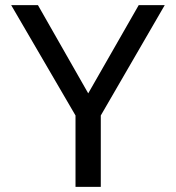

<svg xmlns="http://www.w3.org/2000/svg" viewBox="-20 -726 684 746"><path d="M273.4 -277.3 23.4 -706.1H127.4L322.8 -363.3L519 -706.1H620.1L371.6 -277.3V0H273.4Z"/></svg>

Font: Monda
Style: Regular
Weight: 400
Designer: Vernon Adams
Foundry: Vernon Adams
Version: Version 2.100; ttfautohint (v1.8.3)